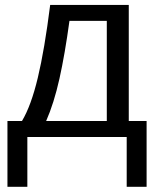

<svg xmlns="http://www.w3.org/2000/svg" viewBox="-20 -548 623 768"><path d="M89.4 0V199.2H9.8V-64H67.9Q104.5 -125 131.3 -237.3Q158.2 -349.6 180.7 -528.3H495.1V-64H566.4V199.2H486.8V0ZM164.6 -64H407.2V-464.4H257.8Q239.7 -331.5 217.8 -233.2Q195.8 -134.8 164.6 -64Z"/></svg>

Font: Arimo Nerd Font
Style: Regular
Weight: 400
Designer: Steve Matteson
Foundry: Monotype Imaging Inc.
Version: Version 1.33;Nerd Fonts 3.2.1